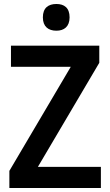

<svg xmlns="http://www.w3.org/2000/svg" viewBox="-20 -943 553 963"><path d="M263 -923C223 -923 195 -904 195 -856C195 -809 223 -789 263 -789C301 -789 329 -809 329 -856C329 -904 302 -923 263 -923ZM486 0V-106H170L478 -628V-714H35V-608H335L27 -86V0Z"/></svg>

Font: Noto Sans Devanagari UI SemiCondensed SemiBold
Style: Regular
Weight: 600
Width: 4
Designer: Jelle Bosma - Monotype Design Team
Foundry: Monotype Imaging Inc.
Version: Version 2.004